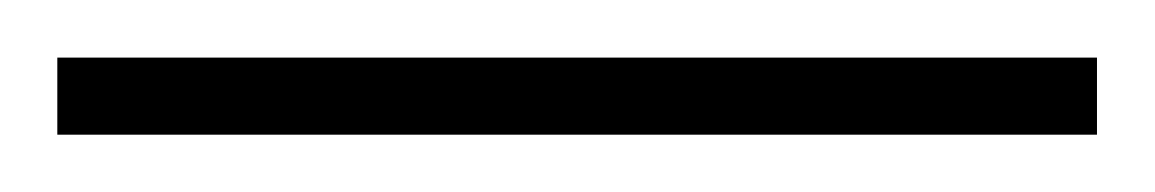

<svg xmlns="http://www.w3.org/2000/svg" viewBox="-20 38 403 67"><path d="M0 85V58.1H362.8V85Z"/></svg>

Font: Scheherazade Urdu
Style: Regular
Weight: 400
Designer: SIL International
Foundry: SIL International
Version: Version 1.005 (build 117/117)